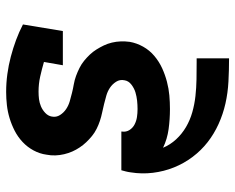

<svg xmlns="http://www.w3.org/2000/svg" viewBox="-92 -486 783 640"><g transform="rotate(-90 300.0 -166.5)"><path d="M424 205Q386 205 348 203Q310 201 274.5 193Q239 185 206 170Q173 155 145.5 133.5Q118 112 96.5 83.5Q75 55 61.5 21.5Q48 -12 43.5 -49Q39 -86 45 -123Q46 -131 48 -139Q50 -147 52 -154H181Q181 -154 181 -153Q181 -152 181 -152Q179 -138 186 -127Q193 -116 204.5 -110Q216 -104 229 -102Q242 -100 256 -100Q270 -100 284 -101.5Q298 -103 311.5 -107Q325 -111 337.5 -120.5Q350 -130 352 -144Q355 -159 347 -171.5Q339 -184 327 -192Q315 -200 301 -204Q287 -208 273 -211.5Q259 -215 244.5 -218Q230 -221 216.5 -225.5Q203 -230 190 -236.5Q177 -243 166 -252Q155 -261 145.5 -271Q136 -281 128 -293Q120 -305 114.5 -317.5Q109 -330 105.5 -344.5Q102 -359 101.5 -374Q101 -389 104 -404Q107 -426 118 -446.5Q129 -467 146 -483Q163 -499 183.5 -509.5Q204 -520 225.5 -526.5Q247 -533 269 -535.5Q291 -538 313 -538Q343 -538 372.5 -534Q402 -530 430.5 -522.5Q459 -515 486 -505Q513 -495 538 -482L516 -349H402L413 -412Q389 -419 364.5 -424.5Q340 -430 314 -430Q301 -430 289 -428.5Q277 -427 265 -422Q253 -417 243 -407.5Q233 -398 231 -386Q228 -371 236 -358.5Q244 -346 256 -338Q268 -330 282 -326Q296 -322 310 -318.5Q324 -315 338.5 -312.5Q353 -310 366.5 -305Q380 -300 393 -293.5Q406 -287 417 -278Q428 -269 437.5 -259Q447 -249 454.5 -237Q462 -225 468 -212.5Q474 -200 477.5 -185.5Q481 -171 481.5 -156Q482 -141 480 -126Q476 -103 464 -81.5Q452 -60 433 -44Q414 -28 392 -18Q370 -8 347 -2Q324 4 301.5 6Q279 8 256 8Q222 8 189 3.5Q156 -1 127 -15Q137 9 155 28.5Q173 48 196 61.5Q219 75 245.5 82.5Q272 90 299.5 93Q327 96 355 96.5Q383 97 412 97Q412 97 413 97Q414 97 415 97H418Q419 97 420.5 97Q422 97 424 97H425V205Z"/></g></svg>

Font: Iosevka Curly Slab XBdEx
Style: Italic
Weight: 800
Width: 7
Italic angle: -9°
Monospace: yes
Designer: Belleve Invis
Foundry: Belleve Invis
Version: Version 11.1.0; ttfautohint (v1.8.3)